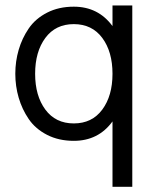

<svg xmlns="http://www.w3.org/2000/svg" viewBox="-20 -513 570 710"><path d="M396 -492.7V-416.5Q343.3 -488.3 252.9 -488.3Q197.3 -488.3 154.3 -466.3Q111.3 -444.3 86.4 -408Q61.5 -371.6 49.1 -328.9Q36.6 -286.1 36.6 -240.2Q36.6 -194.3 49.1 -151.6Q61.5 -108.9 86.4 -72.5Q111.3 -36.1 154.3 -14.2Q197.3 7.8 252.9 7.8Q343.8 7.8 396 -64V177.7H469.2V-492.7ZM358.2 -372.8Q396 -321.8 396 -240.2Q396 -158.7 358.2 -107.7Q320.3 -56.6 252.9 -56.6Q185.5 -56.6 147.7 -107.7Q109.9 -158.7 109.9 -240.2Q109.9 -321.8 147.7 -372.8Q185.5 -423.8 252.9 -423.8Q320.3 -423.8 358.2 -372.8Z"/></svg>

Font: AzarMehrMonospaced
Style: SansBold
Weight: 1
Designer: Amin Abedi
Version: Version 1.00